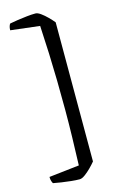

<svg xmlns="http://www.w3.org/2000/svg" viewBox="-144 -857 669 1085"><g transform="rotate(-15 191.0 -315.0)"><path d="M181 170Q159 170 131 167Q103 164 76 160Q49 156 29 152Q26 148 22.5 138Q19 128 19 113L196 93Q199 11 201 -71Q203 -153 203 -230Q203 -321 201.5 -401.5Q200 -482 197 -560.5Q194 -639 189 -725L19 -745Q19 -759 22.5 -769Q26 -779 29 -782Q49 -786 76 -790Q103 -794 131 -797Q159 -800 181 -800Q194 -800 212 -787Q230 -774 248 -756Q266 -738 279 -722V92Q266 108 248 126Q230 144 212 157Q194 170 181 170Z"/></g></svg>

Font: Texturina Medium
Style: Regular
Weight: 500
Designer: Guillermo Torres Carreño
Foundry: Omnibus-Type
Version: Version 1.003